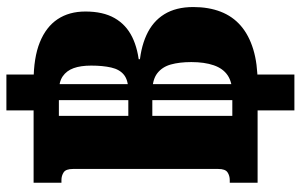

<svg xmlns="http://www.w3.org/2000/svg" viewBox="-190 -640 940 600"><g transform="rotate(-90 280.0 -340.0)"><path d="M296 -409Q329 -409 346 -422.5Q363 -436 369 -462.5Q375 -489 375 -525Q375 -558 367 -580Q359 -602 341.5 -614Q324 -626 293 -626H218V-409ZM293 -334H218V-84H286Q323 -84 344.5 -98.5Q366 -113 376 -142Q386 -171 386 -212Q386 -249 378.5 -276Q371 -303 351 -318.5Q331 -334 293 -334ZM235 -790H347V-673L317 -662V-50L347 -38V110H235V-36L267 -46V-660L235 -676ZM371 -374 395 -387V-364L368 -375Q427 -372 470 -352.5Q513 -333 535.5 -296.5Q558 -260 558 -206Q558 -158 543.5 -120.5Q529 -83 499.5 -57.5Q470 -32 425.5 -18.5Q381 -5 322 -5H9V-92H17Q31 -92 41.5 -99Q52 -106 52 -128V-582Q52 -604 41.5 -611Q31 -618 17 -618H9V-705H326Q400 -705 448 -685.5Q496 -666 520 -630Q544 -594 544 -543Q544 -488 523.5 -452Q503 -416 464.5 -397Q426 -378 371 -374Z"/></g></svg>

Font: Roboto Serif Black
Style: Regular
Weight: 900
Designer: Greg Gazdowicz
Foundry: Commercial Type
Version: Version 1.008